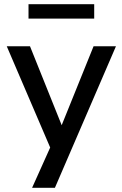

<svg xmlns="http://www.w3.org/2000/svg" viewBox="-20 -709 579 909"><path d="M132 180 229 -36V16L12 -490H122L283 -89H261L423 -490H529L240 180ZM115 -621V-689H426V-621Z"/></svg>

Font: Nunito Sans 11pt SemiBold
Style: Regular
Weight: 600
Version: Version 3.101;gftools[0.9.27]